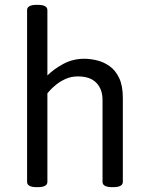

<svg xmlns="http://www.w3.org/2000/svg" viewBox="-20 -772 605 794"><path d="M136 -752Q176 -752 176 -730V-460Q202 -486 241.5 -507.5Q281 -529 329 -529Q353 -529 380.5 -522.5Q408 -516 432.5 -499Q457 -482 472.5 -450Q488 -418 488 -367V-20Q488 2 448 2H444Q404 2 404 -20V-359Q404 -403 378.5 -429.5Q353 -456 302 -456Q274 -456 251 -445.5Q228 -435 211 -421Q194 -407 185 -396.5Q176 -386 176 -386V-20Q176 2 136 2H132Q92 2 92 -20V-730Q92 -752 132 -752Z"/></svg>

Font: Asap VF Beta
Style: Regular
Weight: 400
Designer: Pablo Cosgaya
Foundry: Pablo Cosgaya
Version: Version 1.007